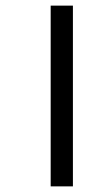

<svg xmlns="http://www.w3.org/2000/svg" viewBox="-20 -662 383 682"><path d="M239 0H160V-642H239Z"/></svg>

Font: Hind Kochi
Style: Regular
Weight: 400
Designer: Dhruvi Tolia
Foundry: Indian Type Foundry
Version: Version 0.702;PS 1.0;hotconv 1.0.81;makeotf.lib2.5.63406